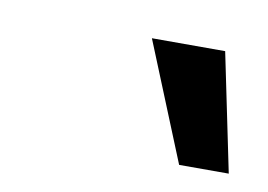

<svg xmlns="http://www.w3.org/2000/svg" viewBox="-34 -775 335 240"><g transform="rotate(10 133.5 -655.0)"><path d="M236 -730 267 -580H204L143 -730Z"/></g></svg>

Font: MedMera Sans
Style: Italic
Weight: 400
Italic angle: -11°
Designer: Kasper Nordkvist
Foundry: UNCUT.wtf
Version: Version 1.300